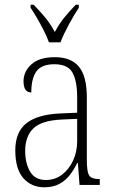

<svg xmlns="http://www.w3.org/2000/svg" viewBox="-20 -786 486 816"><path d="M168 10Q114 10 79.5 -28.5Q45 -67 45 -147Q45 -225 92.5 -262.5Q140 -300 239 -304L308 -307V-371Q308 -442 288 -477.5Q268 -513 211 -513Q157 -513 135 -483Q113 -453 113 -393Q80 -393 80 -441Q80 -482 113.5 -512.5Q147 -543 213 -543Q282 -543 315.5 -502.5Q349 -462 349 -372V-107Q349 -54 359.5 -39.5Q370 -25 401 -25H404V0H318L311 -93H308Q295 -66 277 -42.5Q259 -19 232.5 -4.5Q206 10 168 10ZM175 -21Q214 -21 244 -44Q274 -67 291 -104.5Q308 -142 308 -186V-281L243 -278Q156 -274 121.5 -240Q87 -206 87 -145Q87 -92 108 -56.5Q129 -21 175 -21ZM188 -606Q180 -629 166.5 -655.5Q153 -682 138 -708Q123 -734 110 -753V-766H123Q152 -736 173 -710.5Q194 -685 213 -650Q232 -685 252.5 -710.5Q273 -736 302 -766H315V-753Q296 -725 273 -682.5Q250 -640 237 -606Z"/></svg>

Font: Noto Serif Myanmar Condensed ExtraLight
Style: Regular
Weight: 200
Width: 3
Designer: Ben Mitchell and the Monotype Design Team
Foundry: Monotype Imaging Inc.
Version: Version 2.106; ttfautohint (v1.8.4.7-5d5b)